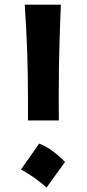

<svg xmlns="http://www.w3.org/2000/svg" viewBox="-20 -811 378 838"><path d="M102.1 -285.2V-377.9Q102.1 -482.9 98.9 -580.3Q95.7 -677.7 87.9 -790.5H245.6Q242.7 -718.8 240.5 -653.3Q238.3 -587.9 237.3 -522.7Q236.3 -457.5 236.3 -385.3L236.8 -285.2ZM151 -184.2Q181.1 -172.9 209.2 -152Q237.4 -131.1 263.8 -104.2Q223.5 -47.8 183.2 7.5Q158.5 -14.5 130.8 -34.4Q103.2 -54.2 71.5 -71.4Q91.9 -100.4 111.8 -128.4Q131.6 -156.3 151 -184.2Z"/></svg>

Font: Pinar DS1 Bold
Style: Regular
Weight: 700
Designer: Amin Abedi
Version: Version 3.000